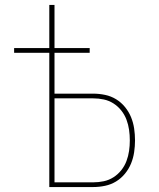

<svg xmlns="http://www.w3.org/2000/svg" viewBox="-20 -755 640 775"><path d="M179 0V-542H37V-561H179V-735H200V-561H342V-542H200V-377H356Q380 -377 404 -372Q428 -367 448.5 -354.5Q469 -342 484.5 -323Q500 -304 509 -282Q518 -260 521.5 -236Q525 -212 525 -188Q525 -165 521.5 -141Q518 -117 509 -95Q500 -73 484.5 -54Q469 -35 448.5 -22.5Q428 -10 404 -5Q380 0 356 0ZM356 -19Q378 -19 399 -23.5Q420 -28 438 -39.5Q456 -51 469.5 -68Q483 -85 490.5 -105Q498 -125 501 -146Q504 -167 504 -188Q504 -210 501 -231Q498 -252 490.5 -272Q483 -292 469.5 -309Q456 -326 438 -337.5Q420 -349 399 -353.5Q378 -358 356 -358H200V-19Z"/></svg>

Font: Iosevka Thin Extended
Style: Regular
Weight: 100
Width: 7
Monospace: yes
Designer: Belleve Invis
Foundry: Belleve Invis
Version: Version 32.5.0; ttfautohint (v1.8.4)